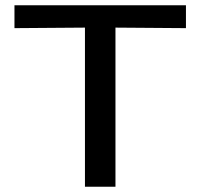

<svg xmlns="http://www.w3.org/2000/svg" viewBox="-20 -710 769 730"><path d="M35 -603V-690H687V-603L419 -605V0H303V-605Z"/></svg>

Font: Coval
Style: Medium
Weight: 500
Foundry: Context Ltd
Version: Version 001.000